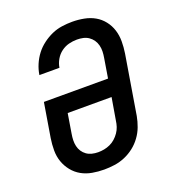

<svg xmlns="http://www.w3.org/2000/svg" viewBox="-136 -849 872 962"><g transform="rotate(-20 300.0 -367.5)"><path d="M256 8Q224 8 193 2.5Q162 -3 136 -17.5Q110 -32 91 -55.5Q72 -79 62 -107.5Q52 -136 52 -168Q52 -200 57 -232L87 -414H429L446 -518Q449 -535 449.5 -551.5Q450 -568 446 -584Q442 -600 433 -613Q424 -626 411 -635Q398 -644 382 -647.5Q366 -651 349 -651Q327 -651 305.5 -645.5Q284 -640 265 -626Q246 -612 234 -591Q222 -570 219 -549L218 -548H111L112 -549Q116 -576 127.5 -603Q139 -630 156.5 -653Q174 -676 198 -694Q222 -712 248 -723.5Q274 -735 302 -739Q330 -743 357 -743Q389 -743 420 -737Q451 -731 476.5 -716.5Q502 -702 520.5 -678.5Q539 -655 548 -626.5Q557 -598 557 -566.5Q557 -535 552 -503L500 -188Q495 -161 485 -134Q475 -107 457.5 -83Q440 -59 417 -41Q394 -23 367 -11.5Q340 0 311.5 4Q283 8 256 8ZM257 -84Q273 -84 289 -87Q305 -90 320.5 -97Q336 -104 349 -115.5Q362 -127 372 -141.5Q382 -156 387 -171.5Q392 -187 394 -203L414 -321H180L163 -217Q160 -200 159.5 -183.5Q159 -167 162.5 -151.5Q166 -136 174.5 -123Q183 -110 195.5 -101Q208 -92 224 -88Q240 -84 257 -84Z"/></g></svg>

Font: Iosevka SmBd Ex Obl
Style: Regular
Weight: 600
Width: 7
Italic angle: -9°
Monospace: yes
Designer: Belleve Invis
Foundry: Belleve Invis
Version: Version 32.5.0; ttfautohint (v1.8.4)